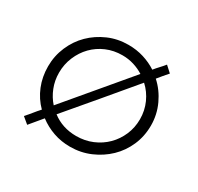

<svg xmlns="http://www.w3.org/2000/svg" viewBox="-98 -506 658 637"><g transform="rotate(30 231.5 -187.5)"><path d="M77 -188Q77 -158 87.5 -131.5Q98 -105 116 -85Q166 -144 214.5 -202Q263 -260 313 -319Q296 -330 275 -336.5Q254 -343 231 -343Q198 -343 170 -331Q142 -319 121.5 -298Q101 -277 89 -248.5Q77 -220 77 -188ZM231 -34Q264 -34 292.5 -46Q321 -58 342 -79Q363 -100 375 -128Q387 -156 387 -188Q387 -221 374 -250Q361 -279 338 -300Q288 -240 238.5 -181.5Q189 -123 139 -64Q178 -34 231 -34ZM35 -188Q35 -228 50.5 -264Q66 -300 92.5 -326Q119 -352 154.5 -367.5Q190 -383 231 -383Q262 -383 289.5 -374.5Q317 -366 340 -351Q348 -361 357 -370.5Q366 -380 374 -390Q380 -385 385.5 -379.5Q391 -374 397 -369Q389 -360 381 -350.5Q373 -341 365 -331Q394 -305 411.5 -267.5Q429 -230 429 -188Q429 -147 413.5 -111.5Q398 -76 371 -50Q344 -24 308 -8.5Q272 7 231 7Q197 7 167 -3.5Q137 -14 112 -33Q102 -21 92 -9Q82 3 72 15Q66 10 60 5Q54 0 48 -5Q59 -17 68.5 -29Q78 -41 89 -53Q63 -79 49 -113.5Q35 -148 35 -188Z"/></g></svg>

Font: Josefin Slab
Style: Regular
Weight: 400
Designer: Santiago Orozco
Foundry: Typemade
Version: Version 1.000